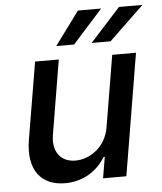

<svg xmlns="http://www.w3.org/2000/svg" viewBox="-54 -803 723 857"><g transform="rotate(-5 308.0 -374.5)"><path d="M409.1 -226.2C393.8 -133.5 318.2 -89.5 258.5 -89.5C192.8 -89.5 155.5 -137.1 167.3 -211.3L223 -545.5H116.8L58.6 -198.5C36.6 -63.2 98.7 7.1 203.5 7.1C285.5 7.1 349.8 -36.2 383.9 -94.5H389.6L373.6 0H478L568.9 -545.5H462.4ZM217 -606.2H296.9L431.1 -755.7H327.1ZM375.4 -606.2H460.2L616.1 -755.7H511Z"/></g></svg>

Font: Magic Ui Pro Medium
Style: Italic
Weight: 500
Italic angle: -9.39999°
Designer: Stefan Endress, Andreas Faust
Version: Version 1.000;FEAKit 1.0